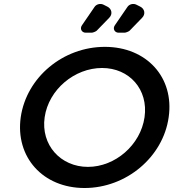

<svg xmlns="http://www.w3.org/2000/svg" viewBox="-20 -938 870 963"><path d="M518 -905 498 -915C483 -922 463 -917 454 -903L391 -811C379 -794 390 -774 410 -774H440C446 -774 461 -780 465 -784L528 -849C546 -867 541 -894 518 -905ZM683 -905 663 -915C648 -922 628 -917 619 -903L556 -811C544 -794 555 -774 575 -774H605C611 -774 626 -780 630 -784L693 -849C711 -867 706 -894 683 -905ZM506 -703C297 -703 113 -551 84 -350C56 -150 195 5 404 5C613 5 798 -150 826 -350C855 -550 715 -703 506 -703ZM492 -597C629 -597 725 -489 705 -350C685 -211 558 -101 421 -101C284 -101 184 -211 204 -350C224 -489 354 -597 492 -597Z"/></svg>

Font: Trueno
Style: RoundIt
Weight: 400
Designer: Julieta Ulanovsky, Jasper
Foundry: Julieta Ulanovsky, Cannot Into Space Fonts
Version: Version 3.001